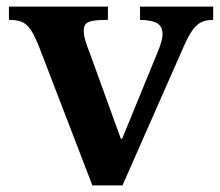

<svg xmlns="http://www.w3.org/2000/svg" viewBox="-20 -550 664 580"><path d="M259 10 101 -401Q86 -440 73.5 -459Q61 -478 45.5 -484Q30 -490 7 -490V-530H306V-490Q273 -490 257.5 -486.5Q242 -483 237.5 -475.5Q233 -468 233 -457Q233 -444 238 -427Q243 -410 250 -393L345 -131H349L456 -392Q463 -409 467 -422.5Q471 -436 471 -447Q471 -469 456 -479Q441 -489 403 -490V-530H624V-490Q610 -490 597.5 -486.5Q585 -483 574 -473Q556 -457 537 -414L350 10Z"/></svg>

Font: Libre Baskerville
Style: Bold
Weight: 700
Designer: Pablo Impallari, Rodrigo Fuenzalida
Foundry: Pablo Impallari, Rodrigo Fuenzalida
Version: Version 1.051; ttfautohint (v1.8.4.7-5d5b)